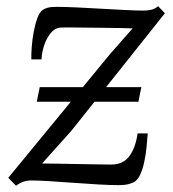

<svg xmlns="http://www.w3.org/2000/svg" viewBox="-20 -585 555 616"><path d="M31.5 11 6.5 -14.5 333 -411.5 405.5 -494Q393.5 -494.5 367.5 -495Q341.5 -495.5 309.5 -495.8Q277.5 -496 247.2 -496.5Q217 -497 196.2 -497Q175.5 -497 172.5 -496.5Q155.5 -494.5 142.8 -479Q130 -463.5 122.2 -441Q114.5 -418.5 113 -394.5H80.5Q80 -410.5 81.8 -434Q83.5 -457.5 88 -482Q92.5 -506.5 99.5 -526Q106.5 -545.5 117 -553Q123 -557.5 133 -560.2Q143 -563 161.5 -563Q188 -563 226.2 -561.2Q264.5 -559.5 305.5 -557Q346.5 -554.5 382.8 -552.8Q419 -551 441 -551Q452.5 -551 464.2 -553.5Q476 -556 487.5 -565L509 -542.5L209.5 -166L115 -60.5Q135.5 -60.5 169.5 -59.8Q203.5 -59 239 -58.5Q274.5 -58 301.8 -57.5Q329 -57 336 -57Q375.5 -57 395.2 -84.2Q415 -111.5 421.5 -157H454Q452.5 -135.5 450 -111Q447.5 -86.5 442.5 -64Q437.5 -41.5 429.8 -24.8Q422 -8 410.5 -1Q404 2.5 391.8 5.8Q379.5 9 361.5 9Q334.5 9 295.8 6.8Q257 4.5 215.5 1.5Q174 -1.5 138 -3.8Q102 -6 80 -6Q66.5 -6 54.8 -2Q43 2 31.5 11ZM98 -258.5 107.5 -305.5H433.5L424 -258.5Z"/></svg>

Font: Merriweather Light 18pt Light
Style: Italic
Weight: 300
Italic angle: -7.8°
Version: Version 2.101